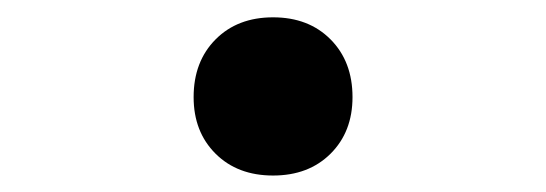

<svg xmlns="http://www.w3.org/2000/svg" viewBox="-20 -461 640 225"><path d="M300 -255.3Q258.3 -255.3 232.6 -280.9Q206.9 -306.5 206.9 -347.2Q206.9 -388.9 232.6 -414.8Q258.3 -440.7 300 -440.7Q341.7 -440.7 367.4 -414.8Q393.1 -388.9 393.1 -347.2Q393.1 -306.5 367.4 -280.9Q341.7 -255.3 300 -255.3Z"/></svg>

Font: Atlassian Mono
Style: Regular
Weight: 400
Monospace: yes
Designer: Philipp Nurullin, Konstantin Bulenkov
Foundry: Modifications by Atlassian Pty Ltd, manufactured by JetBrains
Version: Version 2.304